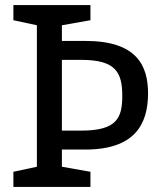

<svg xmlns="http://www.w3.org/2000/svg" viewBox="-20 -740 636 760"><path d="M338 -660V-720H33V-660L126 -640V-80L33 -60V0H338V-60L225 -80V-148H318C510 -148 566 -245 566 -370C566 -480 522 -578 318 -578H225V-640ZM225 -223V-503H302C438 -503 464 -454 464 -360C464 -273 442 -223 302 -223Z"/></svg>

Font: Hermeneus One
Style: Regular
Weight: 400
Designer: Rodrigo Fuenzalida, Pablo Impallari
Foundry: Pablo Impallari, Rodrigo Fuenzalida
Version: Version 1.002